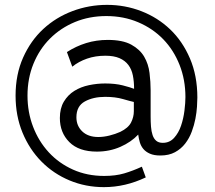

<svg xmlns="http://www.w3.org/2000/svg" viewBox="-20 -623 883 789"><path d="M420 -603Q494 -603 561 -577Q628 -551 679 -502.5Q730 -454 760.5 -383Q791 -312 791 -222Q791 -208 789.5 -184.5Q788 -161 783 -135Q778 -109 768 -82Q758 -55 741 -33Q724 -11 699 2.5Q674 16 639 16Q613 16 596 8.5Q579 1 569 -11Q559 -23 554.5 -38.5Q550 -54 548 -70Q519 -39 474.5 -19.5Q430 0 378 0Q304 0 265 -39Q226 -78 226 -138Q226 -178 242.5 -205.5Q259 -233 285.5 -249.5Q312 -266 345.5 -273Q379 -280 412 -280Q454 -280 485 -272Q516 -264 531 -258Q531 -288 526 -313Q521 -338 507.5 -356Q494 -374 471 -384Q448 -394 413 -394Q372 -394 337.5 -382Q303 -370 277 -349L255 -409Q292 -433 334 -446Q376 -459 423 -459Q484 -459 519.5 -439.5Q555 -420 572.5 -390Q590 -360 594.5 -323Q599 -286 599 -252V-144Q599 -122 600.5 -102.5Q602 -83 607 -68Q612 -53 622 -44.5Q632 -36 649 -36Q677 -36 695.5 -56.5Q714 -77 724 -106.5Q734 -136 738 -168.5Q742 -201 742 -224Q742 -295 718 -356Q694 -417 651 -461.5Q608 -506 548 -531.5Q488 -557 417 -557Q347 -557 288 -532.5Q229 -508 185.5 -464.5Q142 -421 117.5 -361Q93 -301 93 -230Q93 -162 116 -102Q139 -42 180.5 3Q222 48 280 74Q338 100 408 100Q455 100 490.5 89.5Q526 79 563 62L579 106Q537 126 494 136Q451 146 407 146Q332 146 266 118.5Q200 91 150.5 41Q101 -9 72.5 -78Q44 -147 44 -230Q44 -317 75 -386.5Q106 -456 158 -504Q210 -552 278 -577.5Q346 -603 420 -603ZM474 -81Q507 -97 518.5 -119.5Q530 -142 530 -166V-204Q516 -207 485 -216Q454 -225 412 -225Q363 -225 328.5 -206Q294 -187 294 -141Q294 -106 318 -83Q342 -60 384 -60Q406 -60 430 -66Q454 -72 474 -81Z"/></svg>

Font: Oxford Sans SemiBold
Style: Regular
Weight: 600
Designer: Matt McInerney, Pablo Impallari, Rodrigo Fuenzalida
Foundry: Matt McInerney, Pablo Impallari, Rodrigo Fuenzalida
Version: Version 3.000g; ttfautohint (v1.5) -l 8 -r 28 -G 28 -x 14 -D